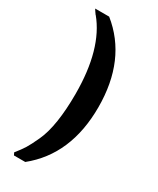

<svg xmlns="http://www.w3.org/2000/svg" viewBox="-240 -818 908 1104"><g transform="rotate(30 214.0 -265.5)"><path d="M53 201Q82 165 98.5 138.5Q115 112 140.5 56.5Q166 1 178.5 -80.5Q191 -162 191 -266Q191 -565 64 -718V-717Q60 -722 53 -732.5Q46 -743 43 -748H136Q343 -582 343 -265Q343 50 136 217H61Z"/></g></svg>

Font: Coval
Style: Black
Weight: 1000
Foundry: Context Ltd
Version: Version 001.000